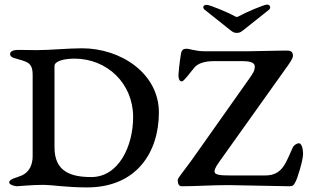

<svg xmlns="http://www.w3.org/2000/svg" viewBox="-20 -808 1347 835"><path d="M879 -787C870 -787 864 -783 864 -777C864 -773 866 -769 871 -765L969 -687C989 -671 995 -665 1010 -665C1025 -665 1031 -671 1051 -687L1149 -765C1154 -769 1155 -773 1155 -777C1155 -783 1150 -788 1141 -788C1128 -788 1046 -753 1020 -738C1011 -733 1009 -733 1000 -738C974 -753 892 -787 879 -787ZM974 -3C1004 -3 1200 2 1237 2C1254 2 1257 -2 1265 -17C1273 -30 1298 -111 1298 -138C1298 -166 1290 -185 1280 -185C1271 -185 1258 -177 1253 -166C1224 -105 1211 -45 1134 -45H980C940 -45 913 -47 913 -62C913 -77 927 -94 937 -109L1217 -502C1241 -535 1254 -554 1254 -565C1254 -590 1237 -588 1215 -588C1181 -588 1084 -585 1056 -585H874C827 -585 808 -596 790 -596C778 -596 770 -591 767 -574C761 -538 756 -490 756 -482C756 -468 759 -454 771 -454C780 -454 808 -494 827 -516C840 -531 869 -542 906 -542H1040C1062 -542 1088 -537 1088 -520C1088 -500 1082 -492 1064 -466L816 -115C778 -62 753 -34 753 -26C753 -6 759 2 771 2C837 2 898 -3 974 -3ZM217 -521C217 -543 261 -553 304 -553C446 -553 559 -445 559 -299C559 -172 496 -38 377 -38C289 -38 217 -61 217 -167ZM337 -598C275 -598 201 -590 139 -590C109 -590 90 -591 59 -591C38 -591 24 -585 24 -573C24 -564 31 -559 40 -556C97 -539 122 -539 122 -482V-129C122 -92 108 -60 75 -45C53 -35 20 -30 20 -15C20 -4 42 1 53 2C60 2 119 -4 165 -4C211 -4 264 7 359 7C574 7 671 -146 671 -319C671 -489 505 -598 337 -598Z"/></svg>

Font: EB Garamond SC 08
Style: Regular
Weight: 400
Version: Version 0.016